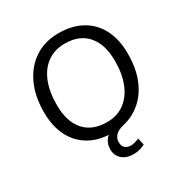

<svg xmlns="http://www.w3.org/2000/svg" viewBox="-204 -881 1184 1235"><g transform="rotate(-30 387.5 -263.0)"><path d="M470 0Q429 9 408.5 30Q388 51 388 80Q388 109 404 123.5Q420 138 448 138Q461 138 476.5 133.5Q492 129 508 122L520 173Q503 183 480.5 189Q458 195 434 195Q381 195 349.5 167Q318 139 318 93Q318 58 335 31.5Q352 5 383 -11L382 8Q286 8 215.5 -32Q145 -72 106.5 -147Q68 -222 68 -327Q68 -446 109.5 -534.5Q151 -623 226 -672Q301 -721 403 -721Q503 -721 575 -680.5Q647 -640 685.5 -565Q724 -490 724 -384Q724 -275 691 -195Q658 -115 600.5 -66Q543 -17 470 0ZM389 -69Q463 -69 516.5 -107Q570 -145 599.5 -216Q629 -287 629 -385Q629 -509 570.5 -576Q512 -643 404 -643Q329 -643 275 -605Q221 -567 192 -496Q163 -425 163 -326Q163 -203 221.5 -136Q280 -69 389 -69Z"/></g></svg>

Font: Muli Medium
Style: Italic
Weight: 500
Italic angle: -4.541°
Designer: Vernon Adams
Foundry: Vernon Adams
Version: Version 2.100; ttfautohint (v1.8.1.43-b0c9)